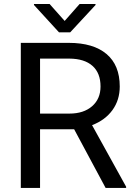

<svg xmlns="http://www.w3.org/2000/svg" viewBox="-20 -921 656 941"><path d="M176.3 -364.3H320.3Q390.1 -364.3 431.4 -400.4Q472.7 -436.5 472.7 -497.1Q472.7 -563 433.3 -598.1Q394 -633.3 319.8 -633.8H176.3ZM343.3 -287.6H176.3V0H82V-710.9H317.4Q437.5 -710.9 502.2 -656.2Q566.9 -601.6 566.9 -497.1Q566.9 -430.7 531 -381.3Q495.1 -332 431.2 -307.6L598.1 -5.9V0H497.6ZM296.9 -818.4 370.1 -901.4H448.2V-896.5L324.2 -762.7H269L146.5 -896.5V-901.4H223.1Z"/></svg>

Font: MAUL
Style: Regular
Weight: 400
Designer: MAUL
Version: Version 1.0; 2020; ttfautohint (v1.8.3)